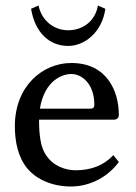

<svg xmlns="http://www.w3.org/2000/svg" viewBox="-20 -668 493 698"><path d="M392 -104C357 -66 310 -49 255 -49C221 -49 174 -62 146 -106C128 -134 122 -175 122 -233H394C405 -233 412 -239 412 -250C412 -334 371 -439 239 -439C136 -439 34 -356 34 -209C34 -152 46 -96 79 -56C113 -15 171 10 238 10C310 10 374 -27 412 -79ZM125 -273C142 -377 208 -399 239 -399C279 -399 323 -362 323 -287C323 -278 319 -273 309 -273ZM120 -648 93 -636C107 -551 158 -501 228 -501C287 -501 351 -550 363 -636L336 -648C326 -590 280 -558 228 -558C174 -558 131 -595 120 -648Z"/></svg>

Font: Libertinus Sans
Style: Regular
Weight: 400
Designer: Philipp H. Poll, Khaled Hosny
Foundry: Caleb Maclennan
Version: Version 7.050;RELEASE